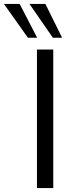

<svg xmlns="http://www.w3.org/2000/svg" viewBox="-100 -957 379 977"><path d="M0 0ZM88 0V-705H171V0ZM169 -765 50 -937H131L216 -765ZM42 -765 -80 -937H0L89 -765Z"/></svg>

Font: Winston
Style: Regular
Weight: 400
Designer: Original fonts by Vernon Adams / Changes by Cristiano Sobral
Foundry: Original fonts by Vernon Adams / Changes by Cristiano Sobral
Version: Version 2.503;July 17, 2020;FontCreator 13.0.0.2655 64-bit